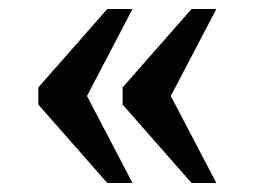

<svg xmlns="http://www.w3.org/2000/svg" viewBox="-20 -483 565 426"><path d="M405 -77H460L359 -270L460 -463H405L252 -289V-251ZM218 -77H274L173 -270L274 -463H218L65 -289V-251Z"/></svg>

Font: Noto Serif Tamil Medium
Style: Italic
Weight: 500
Italic angle: -12°
Designer: Indian Type Foundry, Tom Grace, and the Monotype Design Team
Foundry: Monotype Imaging Inc.
Version: Version 2.003